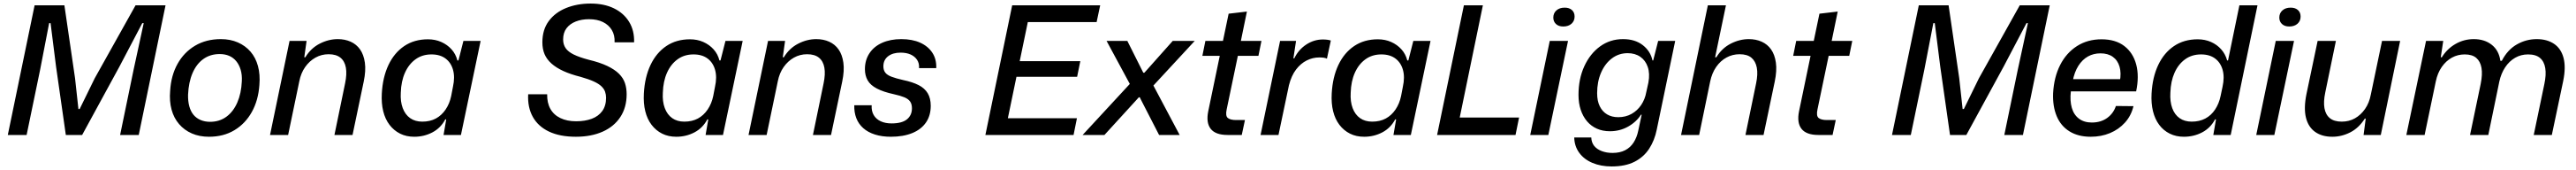

<svg xmlns="http://www.w3.org/2000/svg" viewBox="-20 -759 14519 956"><path d="M24 0 175 -729H343L403 -319L422 -146H429L514 -319L744 -729H913L762 0H657L733 -367L790 -629H782L654 -386L443 0H351L296 -384L265 -629H257L206 -366L130 0Z M1158 10Q1104 10 1061.5 -8.5Q1019 -27 989.5 -61Q960 -95 947 -142.5Q934 -190 939 -248Q944 -334 980.5 -399.5Q1017 -465 1079.5 -502Q1142 -539 1225 -539Q1278 -539 1320.5 -520.5Q1363 -502 1392 -468.5Q1421 -435 1434 -387.5Q1447 -340 1442 -281Q1436 -195 1399.5 -129.5Q1363 -64 1301.5 -27Q1240 10 1158 10ZM1164 -74Q1217 -74 1256 -102.5Q1295 -131 1317.5 -182.5Q1340 -234 1343 -302Q1345 -338 1336.5 -366.5Q1328 -395 1311.5 -415Q1295 -435 1271.5 -445Q1248 -455 1218 -455Q1165 -455 1126 -427Q1087 -399 1065 -347.5Q1043 -296 1040 -227Q1039 -190 1047 -161Q1055 -132 1071 -113Q1087 -94 1111 -84Q1135 -74 1164 -74Z M1502 0 1612 -529H1708L1695 -437H1701Q1732 -488 1782 -513.5Q1832 -539 1884 -539Q1924 -539 1956.5 -524.5Q1989 -510 2009.5 -481Q2030 -452 2036.5 -407Q2043 -362 2030 -300L1967 0H1865L1925 -290Q1936 -342 1929.5 -378.5Q1923 -415 1899 -434.5Q1875 -454 1832 -454Q1792 -454 1758 -435Q1724 -416 1700 -382Q1676 -348 1667 -302L1604 0Z M2315 10Q2270 10 2235 -7.5Q2200 -25 2175.5 -57Q2151 -89 2140 -133.5Q2129 -178 2132 -233Q2137 -325 2169.5 -393.5Q2202 -462 2258.5 -500Q2315 -538 2392 -538Q2433 -538 2467 -523Q2501 -508 2525 -481.5Q2549 -455 2558 -419H2564L2592 -529H2689L2578 0H2480L2495 -87L2490 -88Q2464 -39 2417 -14.5Q2370 10 2315 10ZM2360 -75Q2404 -75 2436.5 -92.5Q2469 -110 2491.5 -143Q2514 -176 2523 -219L2533 -271Q2545 -325 2533.5 -366Q2522 -407 2491 -430Q2460 -453 2412 -453Q2360 -453 2322 -425.5Q2284 -398 2262.5 -350Q2241 -302 2239 -238Q2236 -188 2250 -151Q2264 -114 2292 -94.5Q2320 -75 2360 -75Z M3226 10Q3136 10 3074.5 -19Q3013 -48 2983 -102Q2953 -156 2957 -229H3064Q3063 -181 3082 -147Q3101 -113 3138.5 -95Q3176 -77 3227 -77Q3277 -77 3315 -91Q3353 -105 3374.5 -134.5Q3396 -164 3396 -209Q3396 -227 3390.5 -243Q3385 -259 3370 -273.5Q3355 -288 3326.5 -301Q3298 -314 3252 -327Q3196 -341 3155.5 -359.5Q3115 -378 3088.5 -401.5Q3062 -425 3049.5 -454Q3037 -483 3037 -521Q3037 -592 3073 -640.5Q3109 -689 3171 -714Q3233 -739 3309 -739Q3385 -739 3440.5 -712Q3496 -685 3526 -636Q3556 -587 3554 -521H3444Q3446 -561 3428.5 -590Q3411 -619 3378.5 -635Q3346 -651 3300 -651Q3258 -651 3225 -638Q3192 -625 3173 -600Q3154 -575 3154 -537Q3154 -509 3168 -488.5Q3182 -468 3213.5 -452.5Q3245 -437 3298 -423Q3361 -408 3403 -388Q3445 -368 3469 -344Q3493 -320 3502.5 -291.5Q3512 -263 3512 -229Q3512 -155 3476.5 -101Q3441 -47 3376.5 -18.5Q3312 10 3226 10Z M3792 10Q3747 10 3712 -7.5Q3677 -25 3652.5 -57Q3628 -89 3617 -133.5Q3606 -178 3609 -233Q3614 -325 3646.5 -393.5Q3679 -462 3735.5 -500Q3792 -538 3869 -538Q3910 -538 3944 -523Q3978 -508 4002 -481.5Q4026 -455 4035 -419H4041L4069 -529H4166L4055 0H3957L3972 -87L3967 -88Q3941 -39 3894 -14.5Q3847 10 3792 10ZM3837 -75Q3881 -75 3913.5 -92.5Q3946 -110 3968.5 -143Q3991 -176 4000 -219L4010 -271Q4022 -325 4010.5 -366Q3999 -407 3968 -430Q3937 -453 3889 -453Q3837 -453 3799 -425.5Q3761 -398 3739.5 -350Q3718 -302 3716 -238Q3713 -188 3727 -151Q3741 -114 3769 -94.5Q3797 -75 3837 -75Z M4199 0 4309 -529H4405L4392 -437H4398Q4429 -488 4479 -513.5Q4529 -539 4581 -539Q4621 -539 4653.5 -524.5Q4686 -510 4706.5 -481Q4727 -452 4733.5 -407Q4740 -362 4727 -300L4664 0H4562L4622 -290Q4633 -342 4626.5 -378.5Q4620 -415 4596 -434.5Q4572 -454 4529 -454Q4489 -454 4455 -435Q4421 -416 4397 -382Q4373 -348 4364 -302L4301 0Z M5001 10Q4951 10 4911.5 -2.5Q4872 -15 4845.5 -38.5Q4819 -62 4806.5 -94.5Q4794 -127 4795 -167H4893Q4891 -135 4904.5 -112Q4918 -89 4944 -77Q4970 -65 5005 -65Q5064 -65 5092 -88Q5120 -111 5120 -150Q5120 -174 5109.5 -188.5Q5099 -203 5077 -212Q5055 -221 5019 -229Q4959 -242 4922.5 -261Q4886 -280 4870.5 -307Q4855 -334 4855 -370Q4855 -421 4880.5 -459.5Q4906 -498 4952.5 -518.5Q4999 -539 5060 -539Q5122 -539 5166.5 -519Q5211 -499 5235 -462.5Q5259 -426 5257 -376H5160Q5162 -403 5149 -422.5Q5136 -442 5112.5 -452.5Q5089 -463 5056 -463Q5012 -463 4985.5 -442.5Q4959 -422 4959 -386Q4959 -365 4969.5 -351Q4980 -337 5005 -327.5Q5030 -318 5070 -309Q5123 -298 5157.5 -280.5Q5192 -263 5209 -234.5Q5226 -206 5226 -164Q5226 -109 5199 -70Q5172 -31 5121.5 -10.5Q5071 10 5001 10Z M5534 0 5685 -729H6181L6161 -635H5747L5779 -663L5655 -67L5635 -94H6050L6031 0ZM5686 -327 5702 -415H6069L6051 -327Z M6082 0 6348 -287 6217 -529H6334L6414 -370L6424 -350H6430L6448 -370L6590 -529H6714L6481 -278L6629 0H6513L6415 -190L6404 -212H6399L6379 -190L6205 0Z M6899 0Q6831 0 6804 -34.5Q6777 -69 6790 -133L6855 -445H6757L6774 -529H6873L6905 -682L7008 -694L6974 -529H7090L7073 -445H6957L6894 -144Q6886 -107 6900.5 -95.5Q6915 -84 6947 -84H6997L6979 0Z M7085 0 7195 -529H7285L7270 -431H7275Q7299 -480 7342.5 -508.5Q7386 -537 7436 -537Q7449 -537 7461 -535.5Q7473 -534 7481 -531L7459 -429Q7452 -433 7440.5 -434.5Q7429 -436 7416 -436Q7379 -436 7345 -419Q7311 -402 7285 -368Q7259 -334 7245 -280L7186 0Z M7669 10Q7624 10 7589 -7.5Q7554 -25 7529.5 -57Q7505 -89 7494 -133.5Q7483 -178 7486 -233Q7491 -325 7523.5 -393.5Q7556 -462 7612.5 -500Q7669 -538 7746 -538Q7787 -538 7821 -523Q7855 -508 7879 -481.5Q7903 -455 7912 -419H7918L7946 -529H8043L7932 0H7834L7849 -87L7844 -88Q7818 -39 7771 -14.5Q7724 10 7669 10ZM7714 -75Q7758 -75 7790.5 -92.5Q7823 -110 7845.5 -143Q7868 -176 7877 -219L7887 -271Q7899 -325 7887.5 -366Q7876 -407 7845 -430Q7814 -453 7766 -453Q7714 -453 7676 -425.5Q7638 -398 7616.5 -350Q7595 -302 7593 -238Q7590 -188 7604 -151Q7618 -114 7646 -94.5Q7674 -75 7714 -75Z M8080 0 8231 -729H8338L8205 -86L8195 -98H8542L8522 0Z M8605 0 8715 -529H8818L8707 0ZM8791 -610Q8765 -610 8750 -624Q8735 -638 8735 -660Q8735 -685 8752.5 -700.5Q8770 -716 8799 -716Q8825 -716 8840 -702.5Q8855 -689 8855 -666Q8855 -641 8837.5 -625.5Q8820 -610 8791 -610Z M9064 177Q9003 177 8955.5 157Q8908 137 8881 100Q8854 63 8853 14H8949Q8950 42 8965 61Q8980 80 9007.5 90.5Q9035 101 9069 101Q9110 101 9139.5 86Q9169 71 9187.5 42.5Q9206 14 9214 -25L9233 -114H9229Q9203 -73 9156.5 -47Q9110 -21 9054 -21Q9013 -21 8980.5 -35.5Q8948 -50 8925 -77Q8902 -104 8889.5 -141.5Q8877 -179 8877 -225Q8877 -315 8909.5 -386Q8942 -457 8998.5 -498Q9055 -539 9128 -539Q9196 -539 9239.5 -505Q9283 -471 9294 -419H9298L9326 -529H9422L9318 -30Q9306 30 9275.5 77Q9245 124 9193 150.5Q9141 177 9064 177ZM9101 -100Q9143 -100 9176 -118.5Q9209 -137 9230.5 -169Q9252 -201 9259 -241L9271 -295Q9280 -345 9267.5 -382Q9255 -419 9225.5 -439.5Q9196 -460 9154 -460Q9104 -460 9065 -430.5Q9026 -401 9004 -350Q8982 -299 8982 -235Q8982 -191 8997 -161Q9012 -131 9038.5 -115.5Q9065 -100 9101 -100Z M9455 0 9606 -729H9708L9647 -437H9654Q9685 -488 9735 -513.5Q9785 -539 9837 -539Q9877 -539 9909.5 -524.5Q9942 -510 9962.5 -481Q9983 -452 9989.5 -407Q9996 -362 9983 -300L9920 0H9818L9878 -290Q9889 -342 9882 -378.5Q9875 -415 9851.5 -434.5Q9828 -454 9785 -454Q9745 -454 9711 -435.5Q9677 -417 9653 -382.5Q9629 -348 9619 -300L9557 0Z M10229 0Q10161 0 10134 -34.5Q10107 -69 10120 -133L10185 -445H10087L10104 -529H10203L10235 -682L10338 -694L10304 -529H10420L10403 -445H10287L10224 -144Q10216 -107 10230.5 -95.5Q10245 -84 10277 -84H10327L10309 0Z M10644 0 10795 -729H10963L11023 -319L11042 -146H11049L11134 -319L11364 -729H11533L11382 0H11277L11353 -367L11410 -629H11402L11274 -386L11063 0H10971L10916 -384L10885 -629H10877L10826 -366L10750 0Z M11764 10Q11693 10 11644 -20.5Q11595 -51 11572 -106.5Q11549 -162 11552 -235Q11557 -325 11591.5 -393Q11626 -461 11686 -499.5Q11746 -538 11825 -538Q11904 -538 11953.5 -500Q12003 -462 12020.5 -396Q12038 -330 12020 -245H11652Q11646 -192 11657.5 -152.5Q11669 -113 11698 -91.5Q11727 -70 11770 -70Q11821 -70 11856.5 -95.5Q11892 -121 11906 -163L12005 -162Q11992 -108 11957 -69.5Q11922 -31 11872.5 -10.5Q11823 10 11764 10ZM11662 -301 11651 -314H11940L11928 -301Q11937 -348 11926.5 -384Q11916 -420 11888.5 -439.5Q11861 -459 11819 -459Q11780 -459 11748.5 -441.5Q11717 -424 11694.5 -389Q11672 -354 11662 -301Z M12289 10Q12245 10 12209.5 -7.5Q12174 -25 12150 -57Q12126 -89 12115 -133.5Q12104 -178 12107 -233Q12112 -325 12144.5 -393.5Q12177 -462 12233.5 -500Q12290 -538 12367 -538Q12408 -538 12442 -523Q12476 -508 12499.5 -481.5Q12523 -455 12533 -419H12538L12602 -729H12704L12553 0H12455L12470 -87L12465 -88Q12439 -39 12392 -14.5Q12345 10 12289 10ZM12333 -75Q12377 -75 12410 -92.5Q12443 -110 12465 -143Q12487 -176 12496 -219L12507 -271Q12519 -325 12507.5 -366Q12496 -407 12465 -430Q12434 -453 12386 -453Q12334 -453 12296 -425.5Q12258 -398 12236.5 -350Q12215 -302 12213 -238Q12210 -188 12223.5 -151Q12237 -114 12265 -94.5Q12293 -75 12333 -75Z M12697 0 12807 -529H12910L12799 0ZM12883 -610Q12857 -610 12842 -624Q12827 -638 12827 -660Q12827 -685 12844.5 -700.5Q12862 -716 12891 -716Q12917 -716 12932 -702.5Q12947 -689 12947 -666Q12947 -641 12929.5 -625.5Q12912 -610 12883 -610Z M13126 10Q13067 10 13028.5 -17.5Q12990 -45 12977 -98Q12964 -151 12980 -230L13043 -529H13146L13086 -239Q13075 -187 13081.5 -150.5Q13088 -114 13112 -94.5Q13136 -75 13179 -75Q13220 -75 13253 -93.5Q13286 -112 13310 -146Q13334 -180 13343 -228L13406 -529H13508L13399 0H13302L13314 -92H13309Q13275 -39 13226.5 -14.5Q13178 10 13126 10Z M13543 0 13654 -529H13751L13737 -437H13743Q13773 -485 13820.5 -512Q13868 -539 13923 -539Q13984 -539 14024.5 -507Q14065 -475 14073 -417H14081Q14113 -479 14165.5 -509Q14218 -539 14278 -539Q14336 -539 14375.5 -512.5Q14415 -486 14429 -433.5Q14443 -381 14427 -303L14363 0H14261L14321 -287Q14332 -339 14326 -376Q14320 -413 14296.5 -433Q14273 -453 14229 -453Q14189 -453 14156 -434Q14123 -415 14100 -380.5Q14077 -346 14067 -300L14005 0H13902L13962 -287Q13973 -341 13966.5 -377.5Q13960 -414 13937 -433.5Q13914 -453 13872 -453Q13833 -453 13800 -435Q13767 -417 13743 -383Q13719 -349 13709 -301L13646 0Z"/></svg>

Font: Mona Sans ExtraLight Medium
Style: Italic
Weight: 500
Italic angle: -11.6951°
Version: Version 2.000